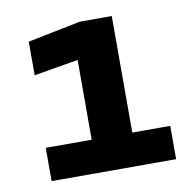

<svg xmlns="http://www.w3.org/2000/svg" viewBox="-59 -918 570 568"><g transform="rotate(-10 226.0 -634.0)"><path d="M312 -859V-465H190V-834L257 -760L57 -726V-827L216 -859ZM52 -509H426V-409H52Z"/></g></svg>

Font: Unbounded Medium
Style: Regular
Weight: 500
Designer: Luke Prowse, Jean-Baptiste Morizot, Fátima Lázaro, Florian Runge
Foundry: NaN
Version: Version 1.700